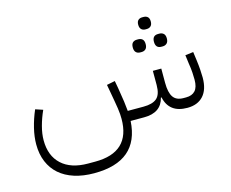

<svg xmlns="http://www.w3.org/2000/svg" viewBox="-110 -724 1348 1121"><g transform="rotate(-15 564.5 -163.5)"><path d="M953 12Q897 12 864.5 -13Q832 -38 822 -86H818Q797 0 694 0H612Q598 240 329 240Q262 240 209 223Q156 206 119.5 174Q83 142 63.5 95.5Q44 49 44 -10Q44 -56 56.5 -107.5Q69 -159 91 -210L136 -195Q116 -151 104 -106Q92 -61 92 -22Q92 72 148.5 124Q205 176 308 176H351Q564 176 564 -26Q564 -39 563 -54.5Q562 -70 559 -90Q556 -110 551.5 -135.5Q547 -161 541 -195L533 -239L583 -249L591 -205Q600 -153 604.5 -119Q609 -85 611 -61H706Q761 -61 787 -83.5Q813 -106 813 -163V-249H864V-163Q864 -104 883 -76.5Q902 -49 945 -49H961Q997 -49 1016 -70Q1035 -91 1035 -136Q1035 -153 1033.5 -179Q1032 -205 1027 -234L1020 -288L1069 -294L1076 -242Q1080 -212 1082 -184Q1084 -156 1084 -136Q1084 -64 1049.5 -26Q1015 12 953 12ZM898 -372Q863 -372 863 -411Q863 -449 898 -449H906Q921 -449 931 -440Q941 -431 941 -411Q941 -391 931 -381.5Q921 -372 906 -372ZM770 -372Q754 -372 744.5 -381.5Q735 -391 735 -411Q735 -431 744.5 -440Q754 -449 770 -449H778Q794 -449 803.5 -440Q813 -431 813 -411Q813 -391 803.5 -381.5Q794 -372 778 -372ZM833 -494Q819 -494 809.5 -503Q800 -512 800 -531Q800 -550 809.5 -558.5Q819 -567 833 -567H842Q857 -567 866.5 -558.5Q876 -550 876 -531Q876 -512 866.5 -503Q857 -494 842 -494Z"/></g></svg>

Font: IBM Plex Sans Arabic Light
Style: Regular
Weight: 300
Designer: Mike Abbink, Paul van der Laan, Pieter van Rosmalen, Wael Morcos, Khajak Apelian
Foundry: Bold Monday
Version: Version 1.2